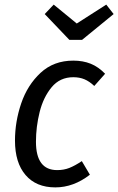

<svg xmlns="http://www.w3.org/2000/svg" viewBox="-20 -801 513 833"><path d="M436 -481 389 -428Q368 -448 346.5 -457Q325 -466 298 -466Q240 -466 204 -422.5Q168 -379 152 -315Q136 -251 136 -186Q136 -63 228 -63Q257 -63 281 -72.5Q305 -82 335 -102L370 -43Q299 12 220 12Q137 12 91 -41.5Q45 -95 45 -191Q45 -273 72 -352.5Q99 -432 156 -485Q213 -538 298 -538Q340 -538 373.5 -524.5Q407 -511 436 -481ZM473 -740 336 -628H281L174 -740L213 -781L313 -699L441 -781Z"/></svg>

Font: Fira Sans Condensed
Style: Italic
Weight: 400
Width: 3
Italic angle: -8°
Designer: bBox Type GmbH & Carrois Corporate GbR & Edenspiekermann AG
Foundry: bBox Type GmbH & Carrois Corporate GbR & Edenspiekermann AG
Version: Version 4.301